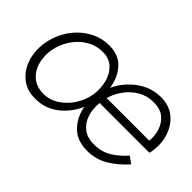

<svg xmlns="http://www.w3.org/2000/svg" viewBox="-69 -740 1020 1020"><g transform="rotate(45 441.5 -230.0)"><path d="M49 -230Q59 -297 95 -351.5Q131 -406 185 -438Q239 -470 303 -470Q375 -469 414.5 -424Q454 -379 463 -313Q494 -380 555 -425Q616 -470 693 -470Q752 -469 792 -437Q832 -405 850 -353Q868 -301 860 -242Q859 -231 855 -218V-217H481Q476 -170 489 -129.5Q502 -89 533 -64.5Q564 -40 614 -40Q671 -39 715 -66.5Q759 -94 792 -133L830 -105Q788 -57 734.5 -23.5Q681 10 610 10Q535 9 492 -36Q449 -81 438 -145Q409 -78 353 -34.5Q297 9 225 9Q161 10 119 -23.5Q77 -57 58.5 -111.5Q40 -166 49 -230ZM684 -423Q635 -424 595.5 -401.5Q556 -379 528.5 -342Q501 -305 489 -262H809Q813 -302 801 -339Q789 -376 760 -399.5Q731 -423 684 -423ZM101 -230Q94 -179 107 -136Q120 -93 152.5 -66.5Q185 -40 236 -40Q282 -40 322 -66Q362 -92 390 -135Q418 -178 426 -230Q432 -278 420.5 -321.5Q409 -365 380 -392.5Q351 -420 305 -421Q254 -422 211 -396.5Q168 -371 139 -327Q110 -283 101 -230Z"/></g></svg>

Font: Jost* Light
Style: Italic
Weight: 300
Italic angle: -10°
Version: Version 3.7